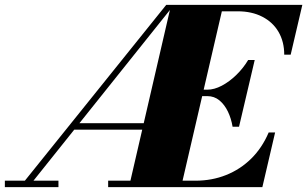

<svg xmlns="http://www.w3.org/2000/svg" viewBox="-65 -770 1264 790"><path d="M16 0 619 -750H651L51.5 0ZM-45 0V-26.5H175.5V0ZM239.5 -236.5 240 -263H534.5V-236.5ZM380 0V-26.5H738.5Q807 -26.5 865.2 -49.8Q923.5 -73 968.5 -117.2Q1013.5 -161.5 1040.5 -225H1067L1014.5 0ZM465.5 0 639 -750H854L680 0ZM892 -248.5Q886.5 -282 872.8 -310.8Q859 -339.5 837.8 -357Q816.5 -374.5 788 -374.5H732V-401H788Q816.5 -401 847.8 -417.5Q879 -434 907.5 -461.8Q936 -489.5 956 -523H983L918.5 -248.5ZM1104.5 -545Q1104.5 -598.5 1081 -638.8Q1057.5 -679 1014.2 -701.2Q971 -723.5 912.5 -723.5H658.5V-750H1179L1131 -545Z"/></svg>

Font: Bodoni Moda 9pt Black
Style: Italic
Weight: 900
Italic angle: -13°
Designer: Owen Earl
Foundry: indestructible type
Version: Version 2.004